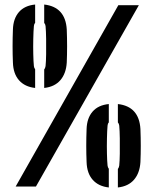

<svg xmlns="http://www.w3.org/2000/svg" viewBox="-20 -823 676 847"><path d="M175 -435V-516.5Q179.5 -522 181 -531.5Q183 -550.5 183.5 -583.8Q184 -617 183.5 -651.5Q183 -686 181 -708Q180 -716.5 175 -722V-803Q268.5 -792.5 274.5 -693Q277.5 -617 274.5 -547Q271.5 -498.5 246.2 -469.2Q221 -440 175 -435ZM135 -435Q89.5 -440 64 -468.8Q38.5 -497.5 37 -547Q34 -617 37 -693Q38.5 -741 63.5 -769.8Q88.5 -798.5 135 -803V-722Q130 -716.5 129.5 -708Q127.5 -685.5 126.8 -651.2Q126 -617 126.8 -584Q127.5 -551 129.5 -531.5Q130.5 -523 135 -517.5ZM49 0 502 -800H592.5L138.5 0ZM500 4V-77.5Q504.5 -83 506 -92.5Q508 -111.5 508.5 -144.8Q509 -178 508.5 -212.5Q508 -247 506 -269Q505 -277.5 500 -283V-364Q593.5 -353.5 599.5 -254Q602.5 -178 599.5 -108Q596.5 -59.5 571.2 -30.2Q546 -1 500 4ZM460 4Q414.5 -1 389 -29.8Q363.5 -58.5 362 -108Q359 -178 362 -254Q363.5 -302 388.5 -330.8Q413.5 -359.5 460 -364V-283Q455 -277.5 454.5 -269Q452.5 -246.5 451.8 -212.2Q451 -178 451.8 -145Q452.5 -112 454.5 -92.5Q455.5 -84 460 -78.5Z"/></svg>

Font: Big Shoulders Stencil Display ExtraBold
Style: Regular
Weight: 800
Designer: Patric King
Foundry: XO Type Co
Version: Version 1.000